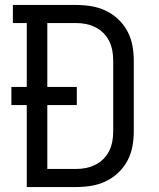

<svg xmlns="http://www.w3.org/2000/svg" viewBox="-20 -755 640 775"><path d="M88 0V-331H26V-404H88V-662H32V-735H287Q318 -735 348.5 -730Q379 -725 406.5 -712Q434 -699 457 -677.5Q480 -656 494.5 -628.5Q509 -601 514.5 -571Q520 -541 520 -510V-225Q520 -194 514.5 -164Q509 -134 494.5 -106.5Q480 -79 457 -57.5Q434 -36 406.5 -23Q379 -10 348.5 -5Q318 0 287 0ZM171 -73H287Q307 -73 327 -77Q347 -81 365 -90Q383 -99 397.5 -113.5Q412 -128 421 -146.5Q430 -165 433.5 -185Q437 -205 437 -225V-510Q437 -530 433.5 -550Q430 -570 421 -588.5Q412 -607 397.5 -621.5Q383 -636 365 -645Q347 -654 327 -658Q307 -662 287 -662H171V-404H290V-331H171Z"/></svg>

Font: Nova Nerd Font
Style: Regular
Weight: 400
Designer: Belleve Invis
Foundry: Belleve Invis
Version: Version 24.1.4; ttfautohint (v1.8.4);Nerd Fonts 3.1.1